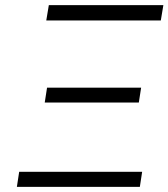

<svg xmlns="http://www.w3.org/2000/svg" viewBox="-20 -731 659 751"><path d="M46 0H527L536 -59H55ZM161 -651H609L619 -711H171ZM155 -330H523L532 -388H164Z"/></svg>

Font: Aerodynamic
Style: Obl
Weight: 500
Designer: Google
Version: Version 2.000980; 2014